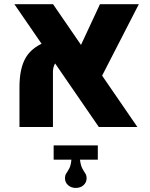

<svg xmlns="http://www.w3.org/2000/svg" viewBox="-20 -608 719 919"><path d="M453.1 0 48.8 -587.9H233.9L637.7 0ZM73.2 0V-190.9Q73.2 -282.7 104.5 -334Q135.7 -385.3 208 -410.6L265.6 -327.6Q233.4 -304.2 233.4 -263.7V0ZM644.5 -587.9 452.1 -213.4 345.2 -344.7 458.5 -587.9ZM342.8 291.5Q320.8 291.5 305.9 278.3Q291 265.1 291 245.6Q291 231 297.6 221.4Q304.2 211.9 311.8 197.8Q319.3 183.6 321.8 156.2H236.8V87.9H448.2V156.2H362.8Q366.2 183.6 373.8 197.8Q381.3 211.9 387.9 221.4Q394.5 231 394.5 245.6Q394.5 265.1 379.9 278.3Q365.2 291.5 342.8 291.5Z"/></svg>

Font: Heebo ExtraBold
Style: Regular
Weight: 800
Designer: Oded Ezer
Foundry: Ezer Type House
Version: Version 3.100